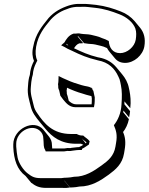

<svg xmlns="http://www.w3.org/2000/svg" viewBox="-20 -720 761 983"><path d="M154 -408C145 -391 139 -375 135 -354L133 -338C132 -334 131 -329 129 -324C125 -306 124 -291 123 -275C119 -235 130 -207 137 -177C144 -144 164 -119 184 -95L213 -60C247 -19 292 16 369 16H395C399 18 403 20 407 21C400 25 393 30 387 32C386 32 386 32 386 33C378 33 371 34 363 35L345 37C344 38 342 38 341 38C331 37 321 38 310 40H247V36L246 23C246 6 241 -7 232 -19L203 -55C154 -114 48 -60 48 19V33C51 97 67 148 111 181L140 216C163 233 181 242 217 242H301C314 243 326 242 338 240L309 205H310L339 240C349 240 359 239 369 238L387 235C449 235 497 203 537 174C572 148 606 120 615 66L618 48C625 8 621 -19 610 -44C623 -60 635 -84 640 -110L611 -145L612 -154L641 -119C643 -129 645 -140 646 -151L617 -186V-201L647 -166C651 -201 648 -229 643 -255L640 -269C635 -297 621 -321 605 -340L576 -375C555 -400 526 -419 485 -426C484 -426 482 -426 480 -427C434 -438 397 -455 359 -473C366 -484 374 -494 386 -498C393 -498 399 -498 406 -499L377 -534H381L410 -499C424 -496 440 -495 456 -494L468 -492C486 -487 508 -484 523 -476C525 -475 526 -475 528 -474C531 -468 535 -462 539 -457L568 -422C580 -407 597 -398 621 -398C666 -398 711 -437 719 -482C726 -523 717 -553 698 -577L669 -612C651 -633 626 -651 599 -661C561 -676 521 -689 472 -695C447 -697 425 -701 398 -700H382C366 -700 350 -697 333 -692C291 -678 258 -660 229 -628C196 -587 162 -547 150 -481C143 -453 146 -426 154 -408ZM449 -186H370C353 -186 342 -195 332 -204C330 -213 328 -221 326 -228C324 -234 321 -241 322 -248L321 -256C322 -261 323 -266 323 -271C346 -260 376 -248 402 -241L421 -235L436 -231C439 -230 444 -229 448 -228C449 -222 451 -217 450 -209C450 -202 450 -193 449 -186ZM419 14 399 -11C401 -10 402 -8 404 -6C411 0 417 3 422 9V12C421 12 420 13 419 14ZM227 40H226C226 39 225 38 224 37ZM322 -496 330 -486C326 -488 323 -490 320 -492C320 -494 321 -494 322 -496ZM327 -208C323 -213 319 -218 315 -222C311 -227 307 -233 303 -238ZM448 -271H446C434 -278 420 -278 414 -280L398 -284L379 -290C354 -297 325 -309 302 -320L280 -331L279 -304C279 -300 278 -294 277 -289L278 -281C277 -265 282 -261 283 -257C285 -248 287 -240 289 -230C294 -224 299 -217 303 -211C314 -199 331 -171 367 -171H461L464 -189C465 -197 465 -205 465 -211C466 -219 465 -226 463 -231C461 -241 460 -246 458 -255C456 -257 455 -258 453 -262L454 -265C452 -266 449 -268 448 -271ZM165 -481C176 -543 207 -580 240 -620C267 -649 295 -665 335 -678C350 -683 366 -685 380 -685H396C421 -687 441 -682 467 -680C514 -675 553 -662 591 -647C628 -633 661 -606 673 -574C679 -556 678 -537 675 -517C669 -480 631 -448 595 -448C556 -448 539 -477 537 -510C526 -516 513 -522 502 -525C482 -535 462 -537 445 -542L432 -544C415 -545 398 -546 385 -549H379C373 -548 366 -548 360 -548H357C331 -540 318 -517 310 -503L293 -488L311 -479C316 -476 321 -473 327 -470L353 -458C389 -440 430 -423 474 -413C478 -412 480 -411 481 -411C536 -401 567 -370 586 -328C591 -319 594 -310 596 -299L599 -284C605 -256 605 -223 602 -186V-185C600 -140 583 -104 563 -79C574 -53 582 -30 574 13L571 31C563 78 535 102 500 127C460 156 416 185 360 185H359L341 188C330 189 322 190 313 190H310C298 192 287 193 275 192H190C157 192 144 185 122 168C100 152 75 114 70 86C67 69 64 50 63 30V16C63 -44 137 -87 181 -53C195 -42 202 -28 202 -9L203 4C204 15 202 34 211 47L214 55H309C319 53 329 52 338 53H339C342 53 344 53 347 52L362 50C369 49 377 48 384 48H399L400 42C418 33 423 27 435 20L439 3C429 -10 416 -16 406 -26H402C391 -26 381 -29 373 -34H343C250 -34 206 -88 171 -140C162 -152 155 -166 152 -182C145 -214 134 -239 138 -276C139 -293 141 -308 144 -323C146 -330 147 -333 148 -338L150 -354C154 -377 162 -392 171 -410C162 -428 160 -451 165 -481Z"/></svg>

Font: Blanket
Style: PosterObl
Weight: 900
Foundry: Cannot Into Space Fonts
Version: Version 0.9